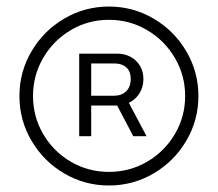

<svg xmlns="http://www.w3.org/2000/svg" viewBox="-20 -737 673 593"><path d="M224.6 -571.3H342.8Q364.3 -571.3 382.6 -561.8Q400.9 -552.2 411.9 -534.4Q422.9 -516.6 422.9 -493.2Q422.9 -467.8 410.6 -448.5Q398.4 -429.2 377.9 -419.4L432.6 -316.4H391.6L341.8 -411.1H340.8H261.7V-316.4H224.6ZM40 -440.4Q40 -515.1 77.4 -578.6Q114.7 -642.1 178.2 -679.4Q241.7 -716.8 316.4 -716.8Q391.1 -716.8 454.6 -679.4Q518.1 -642.1 555.4 -578.6Q592.8 -515.1 592.8 -440.4Q592.8 -365.7 555.4 -302.2Q518.1 -238.8 454.6 -201.4Q391.1 -164.1 316.4 -164.1Q241.7 -164.1 178.2 -201.4Q114.7 -238.8 77.4 -302.2Q40 -365.7 40 -440.4ZM551.8 -440.4Q551.8 -504.4 520 -558.3Q488.3 -612.3 434.3 -644Q380.4 -675.8 316.4 -675.8Q252.4 -675.8 198.7 -644Q145 -612.3 113.5 -558.3Q82 -504.4 82 -440.4Q82 -376.5 113.5 -322.8Q145 -269 198.7 -237.5Q252.4 -206.1 316.4 -206.1Q380.4 -206.1 434.3 -237.5Q488.3 -269 520 -322.8Q551.8 -376.5 551.8 -440.4ZM333 -441.4Q355.5 -441.4 369.6 -455.1Q383.8 -468.8 383.8 -493.2Q383.8 -516.6 370.1 -528.8Q356.4 -541 334 -541H261.7V-441.4Z"/></svg>

Font: Pretendard Std ExtraLight
Style: Regular
Weight: 200
Designer: Base glyphs from Inter by Rasmus Andersson; Hangeul glyphs from Noto Sans CJK(Source Han Sans) by Jang Soo-young and Kan
Foundry: Kil Hyung-jin
Version: Version 1.309